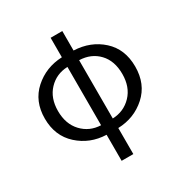

<svg xmlns="http://www.w3.org/2000/svg" viewBox="-200 -852 1159 1209"><g transform="rotate(-30 379.5 -247.5)"><path d="M421.9 -483.4V-59.6Q503.9 -62.5 559.1 -120.1Q614.3 -177.7 614.3 -272.5Q614.3 -368.2 561 -424.3Q507.8 -480.5 421.9 -483.4ZM336.9 -59.6V-483.4Q254.9 -480.5 200.7 -423.3Q146.5 -366.2 146.5 -272.5Q146.5 -177.7 200.7 -120.1Q254.9 -62.5 336.9 -59.6ZM421.9 -695.3V-553.7Q543 -548.8 625.5 -474.1Q708 -399.4 708 -272.5Q708 -145.5 624 -69.8Q540 5.9 421.9 9.8V199.2H336.9V9.8Q218.8 5.9 134.8 -70.3Q50.8 -146.5 50.8 -272.5Q50.8 -398.4 134.8 -473.6Q218.8 -548.8 336.9 -553.7V-695.3Z"/></g></svg>

Font: Gen Shin Gothic Regular
Style: Regular
Weight: 400
Designer: [Source Han Sans]
Ryoko NISHIZUKA  (kana & ideographs); Paul D. Hunt (Latin, Greek & Cyrillic); Wenlong ZHANG  (bopomofo
Version: Version 1.002.20150607